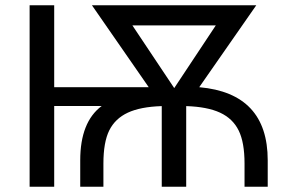

<svg xmlns="http://www.w3.org/2000/svg" viewBox="-20 -708 1093 728"><path d="M92.3 0V-688H185.5V-377.4H543.9L328.6 -688H951.7L735.4 -377.4Q995.1 -354.5 995.1 -100.1V0H907.2V-87.9Q907.2 -168 885 -213.1Q862.8 -258.3 814.5 -280.8Q766.1 -303.2 686 -305.7V0H593.3V-305.7Q512.7 -303.2 464.6 -280.8Q416.5 -258.3 394.3 -213.6Q372.1 -168.9 372.1 -87.9V0H284.2V-100.1Q284.2 -245.6 365.7 -306.2H185.5V0ZM640.6 -374 798.3 -611.8H481.9Z"/></svg>

Font: Liberation Sans
Style: Regular
Weight: 400
Designer: Steve Matteson
Foundry: Ascender Corporation
Version: Version 2.00.1